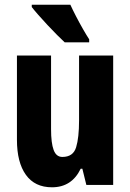

<svg xmlns="http://www.w3.org/2000/svg" viewBox="-20 -786 554 816"><path d="M461 -550V0H347L330 -69H323Q285 10 201 10Q128 10 90 -43Q52 -96 52 -192V-550H197V-237Q197 -178 208 -148.5Q219 -119 245 -119Q291 -119 303.5 -160Q316 -201 316 -274V-550ZM279 -766Q288 -746 303 -717Q318 -688 333.5 -661Q349 -634 359 -619V-606H255Q242 -618 222.5 -637.5Q203 -657 182 -679.5Q161 -702 143 -722.5Q125 -743 115 -756V-766Z"/></svg>

Font: Noto Sans Lao ExtraCondensed ExtraBold
Style: Regular
Weight: 800
Width: 2
Designer: Monotype Design Team
Foundry: Monotype Imaging Inc.
Version: Version 2.003; ttfautohint (v1.8.4.7-5d5b)